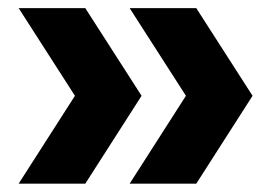

<svg xmlns="http://www.w3.org/2000/svg" viewBox="-20 -520 690 474"><path d="M26 -66.5 165 -283.5 26 -500H190.5L329.5 -283.5L190.5 -66.5ZM300 -66.5 439 -283.5 300 -500H464.5L603.5 -283.5L464.5 -66.5Z"/></svg>

Font: Encode Sans Semi Expanded
Style: Bold
Weight: 700
Width: 6
Designer: Multiple Designers
Foundry: Impallari Type
Version: Version 3.000; ttfautohint (v1.8.3) -l 8 -r 50 -G 200 -x 14 